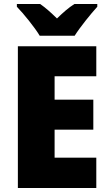

<svg xmlns="http://www.w3.org/2000/svg" viewBox="-20 -947 550 967"><path d="M180 -767H356C383 -810 438 -878 470 -913V-927H355C325 -908 299 -885 267 -854C235 -885 211 -907 182 -927H65V-913C99 -878 155 -809 180 -767ZM465 0V-153H255V-294H450V-445H255V-563H465V-714H70V0Z"/></svg>

Font: Noto Sans Kannada SemiCondensed Black
Style: Regular
Weight: 900
Width: 4
Designer: Jelle Bosma - Monotype Design Team
Foundry: Monotype Imaging Inc.
Version: Version 2.005